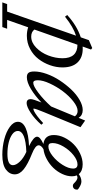

<svg xmlns="http://www.w3.org/2000/svg" viewBox="280 -981 806 1636"><g transform="rotate(90 683.0 -163.0)"><path d="M169.4 11.2Q131.3 11.2 97.7 0L34.7 179.2H109.9L95.7 220.2H-114.7L-100.1 179.2H-36.1L168.9 -407.7Q95.7 -384.8 7.3 -314L-7.3 -332.5Q84 -416 183.1 -448.2L207 -517.1L274.4 -545.9L287.1 -535.6L261.7 -464.4Q268.6 -464.8 281.2 -464.8Q355 -464.8 397.2 -420.7Q439.5 -376.5 439.5 -292Q439.5 -238.8 420.4 -185.3Q401.4 -131.8 367.7 -87.9Q334 -43.9 282 -16.4Q230 11.2 169.4 11.2ZM361.3 -293Q361.3 -356 332 -387.9Q302.7 -419.9 246.1 -419.9L116.7 -53.2Q137.2 -25.9 176.8 -25.9Q227.1 -25.9 270.5 -67.9Q314 -109.9 337.6 -171.1Q361.3 -232.4 361.3 -293Z M522.5 11.2Q496.6 11.2 485.4 -3.2Q474.1 -17.6 474.1 -51.8Q474.1 -100.1 494.9 -158.2Q515.6 -216.3 550.8 -269.5Q585.9 -322.8 627.9 -367.2Q669.9 -411.6 716.6 -438.2Q763.2 -464.8 802.7 -464.8Q848.1 -464.8 869.1 -430.2L892.1 -485.4L948.7 -445.8L820.3 -133.8Q790.5 -62 790.5 -48.3Q790.5 -44.4 793.5 -44.4Q799.8 -44.4 813.2 -50.8Q826.7 -57.1 854 -77.1Q881.3 -97.2 913.6 -127.9L927.7 -112.3Q879.9 -57.1 826.7 -22Q773.4 13.2 742.2 13.2Q726.6 13.2 718 4.2Q709.5 -4.9 709.5 -21Q709.5 -42.5 738.3 -113.3Q681.6 -58.6 623.8 -23.7Q565.9 11.2 522.5 11.2ZM548.8 -82.5Q548.8 -62 554.2 -52.7Q559.6 -43.5 571.3 -43.5Q598.1 -43.5 656.2 -87.4Q714.4 -131.3 772 -195.3L856 -397.9Q839.8 -421.4 810.1 -421.4Q774.9 -421.4 728.3 -384.5Q681.6 -347.7 642.6 -295.4Q603.5 -243.2 576.2 -183.8Q548.8 -124.5 548.8 -82.5Z M1183.6 220.2Q1115.7 220.2 1051.8 203.6Q987.8 187 945.3 155.8Q902.8 124.5 902.8 86.9Q902.8 45.4 957 21Q1011.2 -3.4 1109.9 -7.3Q1029.8 -46.4 1029.8 -75.7Q1029.8 -88.9 1044.2 -101.6Q1058.6 -114.3 1091.8 -129.9Q1015.6 -139.6 1015.6 -218.8Q1015.6 -263.7 1037.6 -308.6Q1059.6 -353.5 1094.2 -387.7Q1128.9 -421.9 1174.3 -443.1Q1219.7 -464.4 1264.6 -464.4Q1321.8 -464.4 1349.1 -431.2Q1378.9 -453.6 1412.1 -453.6Q1437.5 -453.6 1473.6 -428.2Q1475.6 -426.8 1478.5 -423.1Q1481.4 -419.4 1481.4 -418.5Q1481.4 -401.4 1472.4 -391.1Q1463.4 -380.9 1446.8 -380.9Q1436.5 -380.9 1428.2 -389.2Q1399.4 -419.9 1378.4 -419.9Q1368.7 -419.9 1359.4 -414.1Q1367.2 -397 1367.2 -373.5Q1367.2 -332.5 1347.4 -290.3Q1327.6 -248 1295.7 -214.8Q1263.7 -181.6 1221.4 -158.7Q1179.2 -135.7 1136.2 -130.4Q1103 -110.8 1103 -89.8Q1103 -61 1174.3 -32.7Q1263.7 2.9 1307.1 37.6Q1350.6 72.3 1350.6 114.3Q1350.6 158.7 1309.8 189.5Q1269 220.2 1183.6 220.2ZM1112.8 -172.4Q1148.9 -172.4 1193.8 -208Q1238.8 -243.7 1270 -293.7Q1301.3 -343.8 1301.3 -382.8Q1301.3 -420.4 1266.1 -420.4Q1230 -420.4 1186.8 -386Q1143.6 -351.6 1113.8 -301Q1084 -250.5 1084 -208.5Q1084 -188 1091.1 -180.2Q1098.1 -172.4 1112.8 -172.4ZM981 88.9Q981 114.7 1009 135.3Q1037.1 155.8 1081.3 166.3Q1125.5 176.8 1176.3 176.8Q1272.5 176.8 1272.5 130.4Q1272.5 103 1242.4 71.3Q1212.4 39.6 1159.2 15.6Q981 22 981 88.9Z"/></g></svg>

Font: Elstob 6pt
Style: Italic
Weight: 400
Italic angle: -20°
Designer: Peter S. Baker
Version: Version 1.015